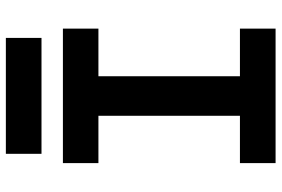

<svg xmlns="http://www.w3.org/2000/svg" viewBox="-166 -752 919 626"><g transform="rotate(-90 293.0 -439.5)"><path d="M228 0V-693.4H356.9V0ZM73.7 0V-116.2H512.2V0ZM73.7 -577.6V-693.4H512.2V-577.6ZM104 -763.2V-879.4H481.9V-763.2Z"/></g></svg>

Font: Cascadia Mono
Style: Regular
Weight: 400
Monospace: yes
Designer: Aaron Bell
Foundry: Saja Typeworks
Version: Version 2102.003